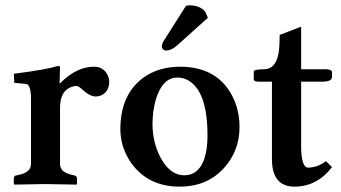

<svg xmlns="http://www.w3.org/2000/svg" viewBox="-20 -696 1290 726"><path d="M207 -380.9Q268.6 -443.4 335 -443.8Q372.6 -443.8 388.2 -409.7Q392.6 -398.4 393.1 -388.2Q393.1 -349.6 362.8 -335.4Q353 -331.5 342.8 -331.1Q319.3 -331.1 291 -357.9Q276.9 -370.6 269.5 -371.1Q250.5 -370.6 232.9 -357.9Q207.5 -338.4 207 -288.1V-77.1Q207 -49.8 236.3 -39.6Q244.1 -36.6 254.9 -34.2L263.2 -32.2Q270.5 -28.8 271 -22.9V0L269 2Q268.1 2 149.9 0L34.2 2L32.2 0V-22.9Q33.7 -30.3 39.1 -32.2L48.8 -34.2Q91.8 -43 96.2 -67.9Q96.7 -72.8 97.2 -77.1V-320.8Q97.2 -373.5 80.6 -377.9Q77.6 -378.4 75.2 -378.9L34.2 -382.8L32.2 -417Q154.3 -432.6 200.2 -446.8Q205.6 -445.8 207 -443.8L205.1 -380.9Z M683.1 -673.8Q689.5 -675.8 698.7 -675.8Q736.3 -675.3 755.9 -651.9L766.1 -628.9L646 -521Q627 -505.4 607.9 -504.9Q597.2 -504.9 592.8 -515.6Q592.3 -518.1 591.8 -519Q592.3 -531.7 600.1 -543ZM650.9 -402.8Q594.7 -402.8 569.8 -321.3Q557.1 -278.8 556.6 -229Q556.6 -148.4 594.7 -86.9Q628.4 -33.7 675.8 -33.2Q739.3 -33.2 757.8 -114.7Q764.6 -145 764.6 -184.1Q764.6 -347.2 694.3 -390.6Q674.8 -402.8 650.9 -402.8ZM435.1 -207Q435.1 -338.4 522 -402.3Q579.1 -443.4 660.6 -443.8Q799.3 -443.8 857.4 -335Q885.7 -280.8 885.7 -215.8Q885.7 -124 824.7 -58.1Q760.7 9.8 659.7 9.8Q539.1 9.8 475.1 -81.1Q435.5 -139.2 435.1 -207Z M1118.7 -387.2V-134.8Q1120.6 -63.5 1144.5 -62Q1182.1 -63 1212.4 -86.9L1235.4 -64Q1178.7 9.3 1094.2 9.8Q1017.1 9.8 1009.3 -73.7Q1008.3 -83 1008.3 -91.8V-387.2H957.5Q939.9 -388.2 939.5 -395V-425.8Q940.9 -433.6 977.5 -434.1Q1023.4 -434.1 1033.7 -497.6Q1037.6 -523.4 1037.6 -564L1118.7 -595.2V-434.1H1213.4Q1234.9 -433.1 1235.4 -423.8V-403.8Q1233.9 -387.2 1198.2 -387.2Z"/></svg>

Font: Linux Libertine O
Style: Semibold
Weight: 700
Designer: Philipp H. Poll
Foundry: Philipp H. Poll
Version: Version 5.0.0